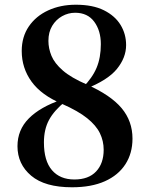

<svg xmlns="http://www.w3.org/2000/svg" viewBox="-20 -777 634 813"><path d="M285 16Q170 16 112 -33Q54 -82 54 -158Q54 -227 102 -275.5Q150 -324 241 -355V-361L257 -348Q209 -309 187.5 -269Q166 -229 166 -174Q166 -96 200 -56.5Q234 -17 295 -17Q355 -17 387 -51Q419 -85 419 -143Q419 -180 403 -213Q387 -246 349 -276.5Q311 -307 243 -337Q155 -374 113.5 -431.5Q72 -489 72 -561Q72 -621 102 -665Q132 -709 184 -733Q236 -757 301 -757Q373 -757 420 -733.5Q467 -710 490.5 -671.5Q514 -633 514 -586Q514 -533 475 -485Q436 -437 341 -400V-397L330 -406Q371 -447 389 -490Q407 -533 407 -590Q407 -647 379 -685Q351 -723 298 -723Q269 -723 243 -708.5Q217 -694 201 -667.5Q185 -641 185 -604Q185 -572 198 -540.5Q211 -509 246 -478.5Q281 -448 348 -419Q449 -374 495 -319Q541 -264 541 -190Q541 -128 511 -81.5Q481 -35 424 -9.5Q367 16 285 16Z"/></svg>

Font: Noto Serif TC ExtraLight
Style: Bold
Weight: 700
Version: Version 2.002-H1;hotconv 1.1.0;makeotfexe 2.6.0